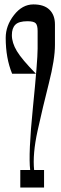

<svg xmlns="http://www.w3.org/2000/svg" viewBox="-20 -842 272 862"><path d="M115.6 -77.8H133.3Q125.6 -150 148.9 -255.6Q172.2 -361.1 199.4 -468.3Q226.7 -575.6 226.7 -640V-732.2Q226.7 -774.4 202.2 -798.3Q177.8 -822.2 130 -822.2Q80 -822.2 42.8 -774.4Q5.6 -726.7 5.6 -672.2Q5.6 -581.1 34.4 -511.1H141.1Q77.8 -575.6 55.6 -612.8Q33.3 -650 33.3 -684.4Q33.3 -715.6 48.9 -731.1Q64.4 -746.7 103.3 -746.7Q131.1 -746.7 140 -737.8Q148.9 -728.9 148.9 -703.3V-623.3Q148.9 -568.9 127.8 -359.4Q106.7 -150 115.6 -77.8ZM71.1 -78.9V0H177.8V-78.9Z"/></svg>

Font: Le Murmure
Style: Regular
Weight: 600
Width: 2
Designer: Jeremy Landes, Alexander Slobzheninov (Cyrillic)
Foundry: Velvetyne Type Foundry
Version: Version 1.0